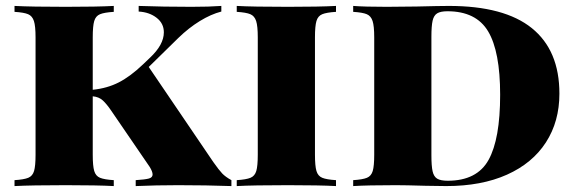

<svg xmlns="http://www.w3.org/2000/svg" viewBox="-20 -628 1945 648"><path d="M761 -20V0Q677 -3 581 -3Q507 -3 438 0V-20Q470 -22 482.5 -25.5Q495 -29 495 -39Q495 -49 485 -65L355 -255Q340 -277 327 -289Q314 -301 293 -303V-106Q293 -68 298 -51Q303 -34 317.5 -28Q332 -22 364 -20V0Q309 -3 202 -3Q86 -3 29 0V-20Q61 -22 75.5 -28Q90 -34 95 -51Q100 -68 100 -106V-502Q100 -540 94.5 -557Q89 -574 75 -580Q61 -586 29 -588V-608Q86 -605 202 -605Q308 -605 364 -608V-588Q332 -586 317.5 -580Q303 -574 298 -557Q293 -540 293 -502V-325Q342 -330 381 -350Q420 -370 463 -411L486 -433Q533 -477 533 -519Q533 -549 508.5 -568Q484 -587 448 -589V-608Q532 -605 626 -605Q687 -605 727 -608V-589Q692 -580 654.5 -557Q617 -534 582 -500L482 -402L700 -81Q719 -54 730 -42.5Q741 -31 761 -20Z M1114 -588Q1082 -586 1067.5 -580Q1053 -574 1048 -557Q1043 -540 1043 -502V-106Q1043 -68 1048 -51Q1053 -34 1067.5 -28Q1082 -22 1114 -20V0Q1059 -3 952 -3Q833 -3 779 0V-20Q811 -22 825.5 -28Q840 -34 845 -51Q850 -68 850 -106V-502Q850 -540 844.5 -557Q839 -574 825 -580Q811 -586 779 -588V-608Q833 -605 952 -605Q1058 -605 1114 -608Z M1868 -312Q1868 -218 1822.5 -147.5Q1777 -77 1691 -38.5Q1605 0 1486 0L1416 -1Q1348 -3 1316 -3Q1220 -3 1172 0V-20Q1204 -22 1218.5 -28Q1233 -34 1238 -51Q1243 -68 1243 -106V-502Q1243 -540 1237.5 -557Q1232 -574 1218 -580Q1204 -586 1172 -588V-608Q1211 -605 1285 -605L1386 -606Q1466 -608 1495 -608Q1682 -608 1775 -533Q1868 -458 1868 -312ZM1436 -504V-104Q1436 -68 1440 -50Q1444 -32 1455.5 -25Q1467 -18 1491 -18Q1590 -18 1629 -88.5Q1668 -159 1668 -308Q1668 -454 1627.5 -522Q1587 -590 1490 -590Q1467 -590 1455.5 -583Q1444 -576 1440 -558Q1436 -540 1436 -504Z"/></svg>

Font: Playfair Display SC Black
Style: Regular
Weight: 900
Designer: Claus Eggers Sørensen
Foundry: Claus Eggers Sørensen
Version: Version 1.200; ttfautohint (v1.6)